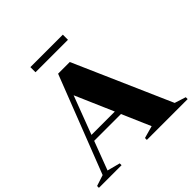

<svg xmlns="http://www.w3.org/2000/svg" viewBox="-230 -1069 1259 1259"><g transform="rotate(-45 399.5 -439.0)"><path d="M732.5 -42.5 810.5 -17.5V0H432V-17.5L518 -41.5L432 -240H183.5L108 -40.5L197.5 -17V0H-12.5V-17L64 -42L327.5 -718.5H436ZM198.5 -280H415L299.5 -546.5ZM229.5 -830V-877.5H530.5V-830Z"/></g></svg>

Font: Newsreader Display
Style: Bold
Weight: 700
Designer: Hugues Gentile
Foundry: Production Type
Version: Version 1.001